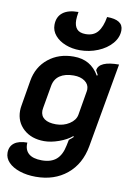

<svg xmlns="http://www.w3.org/2000/svg" viewBox="-104 -830 761 1103"><g transform="rotate(10 277.0 -278.5)"><path d="M1 101Q1 64 27 44Q53 24 103 24Q100 66 125 88Q150 110 202 110Q256 110 286.5 83.5Q317 57 328 1L335 -33Q350 -44 360 -54L357 -59Q328 -34 281.5 -17.5Q235 -1 196 -1Q122 -1 76 -42.5Q30 -84 30 -149Q30 -164 33 -180L58 -329Q72 -411 132.5 -460Q193 -509 280 -509Q331 -509 367.5 -488Q404 -467 429 -424L434 -428Q430 -436 420 -454Q428 -509 544 -509L457 -17Q438 89 365 149Q292 209 184 209Q132 209 90 195Q48 181 24.5 156.5Q1 132 1 101ZM364 -184 388 -326Q389 -330 389 -337Q389 -366 364 -384Q339 -402 299 -402Q249 -402 218.5 -381.5Q188 -361 181 -321L158 -189Q156 -177 156 -172Q156 -141 179 -124.5Q202 -108 246 -108Q290 -108 324 -130Q358 -152 364 -184ZM139 -669Q139 -716 170.5 -741Q202 -766 262 -766Q257 -736 257 -718Q257 -684 273 -666Q289 -648 324 -648Q370 -648 394.5 -677.5Q419 -707 429 -766Q523 -766 523 -705Q523 -663 492.5 -627.5Q462 -592 412 -571.5Q362 -551 307 -551Q262 -551 223.5 -566Q185 -581 162 -608Q139 -635 139 -669Z"/></g></svg>

Font: K2D
Style: Bold Italic
Weight: 700
Italic angle: -10°
Designer: Katatrad Aksorn Co.,Ltd.
Foundry: Cadson Demak Co.,Ltd.
Version: Version 1.000; ttfautohint (v1.6)